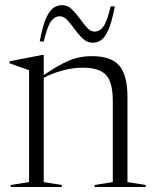

<svg xmlns="http://www.w3.org/2000/svg" viewBox="-20 -746 616 766"><path d="M357.5 -8 430 -19.5V-343.5Q430 -418 402.8 -447Q375.5 -476 311 -476Q269.5 -476 227.5 -464.2Q185.5 -452.5 154.5 -435.5V-19.5L226.5 -8V0H22.5V-8L96 -19.5V-466Q88 -469 70 -475Q52 -481 18 -493.5V-501.5L151.5 -527.5H154.5V-446.5Q200.5 -477.5 232.8 -493.8Q265 -510 291.5 -516Q318 -522 346.5 -522Q423.5 -522 456 -484Q488.5 -446 488.5 -358V-19.5L561 -8V0H357.5ZM438 -720.5Q426.5 -658.5 412.5 -627.2Q398.5 -596 383 -585.8Q367.5 -575.5 350 -575.5Q328.5 -575.5 311.2 -591.2Q294 -607 279 -628Q264 -649 249.5 -665Q235 -681 219 -681Q197.5 -681 183 -660.2Q168.5 -639.5 154.5 -580.5H138.5Q150 -642.5 164 -673.8Q178 -705 194 -715.2Q210 -725.5 228.5 -725.5Q249 -725.5 265.8 -709.8Q282.5 -694 297.5 -673Q312.5 -652 327 -636Q341.5 -620 357 -620Q378.5 -620 393 -640.8Q407.5 -661.5 421.5 -720.5Z"/></svg>

Font: Newsreader 72pt Light
Style: Regular
Weight: 300
Designer: Hugues Gentile
Foundry: Production Type
Version: Version 1.003; ttfautohint (v1.8.3)